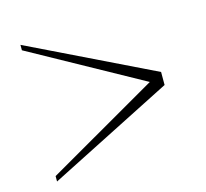

<svg xmlns="http://www.w3.org/2000/svg" viewBox="-80 -600 733 684"><g transform="rotate(-15 286.5 -258.0)"><path d="M50 -26 461 -263 50 -490V-510L509 -287V-239L50 -6Z"/></g></svg>

Font: Moderustic Med
Style: Regular
Weight: 500
Designer: Tural Alisoy
Foundry: TAFT Foundry
Version: Version 2.110